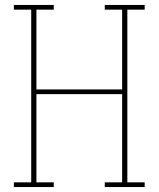

<svg xmlns="http://www.w3.org/2000/svg" viewBox="-20 -755 640 775"><path d="M36 0V-19H106V-716H36V-735H197V-716H127V-394H473V-716H403V-735H564V-716H494V-19H564V0H403V-19H473V-375H127V-19H197V0Z"/></svg>

Font: Iosevka Etoile Thin
Style: Regular
Weight: 100
Designer: Belleve Invis
Foundry: Belleve Invis
Version: Version 22.1.2; ttfautohint (v1.8.4)